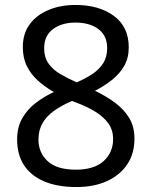

<svg xmlns="http://www.w3.org/2000/svg" viewBox="-20 -744 612 774"><path d="M285 -724Q379 -724 439 -680Q499 -636 499 -553Q499 -510 480.5 -478Q462 -446 431 -421.5Q400 -397 363 -378Q407 -357 443 -330.5Q479 -304 500.5 -269Q522 -234 522 -185Q522 -125 493 -81.5Q464 -38 411.5 -14Q359 10 288 10Q211 10 157.5 -13Q104 -36 76.5 -78.5Q49 -121 49 -182Q49 -231 69.5 -267Q90 -303 124 -329Q158 -355 197 -373Q162 -393 133.5 -418.5Q105 -444 88.5 -477Q72 -510 72 -554Q72 -609 100 -646.5Q128 -684 176 -704Q224 -724 285 -724ZM135 -181Q135 -129 172 -94.5Q209 -60 286 -60Q359 -60 397.5 -94.5Q436 -129 436 -184Q436 -219 417.5 -245.5Q399 -272 365.5 -293Q332 -314 286 -331L270 -337Q226 -318 196 -296Q166 -274 150.5 -246Q135 -218 135 -181ZM284 -653Q229 -653 193.5 -626.5Q158 -600 158 -550Q158 -513 175.5 -488Q193 -463 223 -445.5Q253 -428 289 -412Q324 -427 351.5 -445Q379 -463 395.5 -488.5Q412 -514 412 -550Q412 -600 377 -626.5Q342 -653 284 -653Z"/></svg>

Font: Noto Sans Lao Looped
Style: Regular
Weight: 400
Designer: Mark Frömberg, Ben Mitchell
Foundry: The Fontpad Ltd
Version: Version 1.001